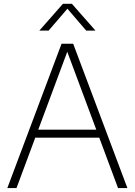

<svg xmlns="http://www.w3.org/2000/svg" viewBox="-20 -964 690 984"><path d="M17.5 0 295.5 -740H355L633 0H585L318.5 -715.5H331L64.5 0ZM144.5 -258.5 157 -299.5H493.5L505.5 -258.5ZM181.5 -807 302.5 -944.5H348.5L469.5 -807H422L318.5 -927.5H332.5L229 -807Z"/></svg>

Font: Encode Sans Condensed Thin ExtraLight
Style: Regular
Weight: 250
Version: Version 3.002